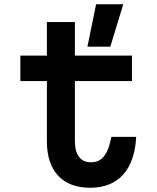

<svg xmlns="http://www.w3.org/2000/svg" viewBox="-20 -868 740 905"><path d="M333 -764H201V-606H76V-486H201V-202C201 -62 274 17 405 17C537 17 614 -67 622 -223H505C489 -140 461 -103 409 -103C359 -103 333 -138 333 -204V-486H602V-606H333ZM392 -648H500L561 -848H433Z"/></svg>

Font: Martian Mono Std Md
Style: Regular
Weight: 500
Monospace: yes
Designer: Roman Shamin
Foundry: Evil Martians
Version: Version 1.000